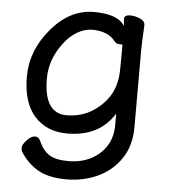

<svg xmlns="http://www.w3.org/2000/svg" viewBox="-50 -538 680 764"><g transform="rotate(5 290.0 -155.5)"><path d="M242 181Q172 181 129.5 156.5Q87 132 59 88Q55 82 55 70Q55 59 72 40.5Q89 22 104 22Q119 22 125 36Q142 75 168 91.5Q194 108 244 108Q294 108 333 88.5Q372 69 395 33.5Q418 -2 418 -51V-97Q359 -1 230 -1Q148 -1 99.5 -55Q51 -109 51 -213Q51 -317 125 -404.5Q199 -492 295 -492Q391 -492 418 -447L416 -475Q416 -491 440 -491Q458 -491 478.5 -482.5Q499 -474 499 -457Q495 -381 495 -358V-50Q495 25 460 76.5Q425 128 368 154.5Q311 181 242 181ZM222 -73Q310 -73 372 -142Q415 -190 418 -263Q419 -290 419 -372Q419 -373 407 -373Q395 -373 388 -381Q359 -421 294 -421Q264 -421 233.5 -403Q203 -385 181 -354Q131 -289 131 -212Q131 -73 222 -73Z"/></g></svg>

Font: LXGW WenKai TC
Style: Bold
Weight: 700
Designer: LXGW / Fontworks Inc.
Foundry: LXGW / Fontworks Inc.
Version: Version 1.330;April 28, 2024